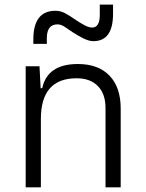

<svg xmlns="http://www.w3.org/2000/svg" viewBox="-20 -801 626 821"><path d="M431.2 0V-338.4Q431.2 -399.9 398.4 -433.1Q365.7 -466.3 307.6 -466.3Q154.8 -466.3 154.8 -292.5V0H89.8V-517.6H148.9L153.8 -423.8H160.6Q182.6 -527.3 313 -527.3Q400.4 -527.3 448.2 -477.5Q496.1 -427.7 496.1 -336.9V0ZM122.6 -613.3V-632.8Q122.6 -754.9 217.3 -754.9Q238.8 -754.9 258.1 -744.6Q277.3 -734.4 297.4 -720.2Q323.7 -702.1 342.5 -692.6Q361.3 -683.1 373.5 -683.1Q406.7 -683.1 406.7 -737.3V-781.2H463.4V-742.2Q463.4 -625 379.4 -625Q361.3 -625 339.4 -635.5Q317.4 -646 291.5 -662.6Q274.9 -673.3 258.3 -685.1Q241.7 -696.8 226.1 -696.8Q180.2 -696.8 180.2 -637.7V-613.3Z"/></svg>

Font: CaskaydiaCove NFP Light
Style: Regular
Weight: 300
Designer: Aaron Bell
Foundry: Saja Typeworks
Version: Version 2111.001; VTT 6.35;Nerd Fonts 3.1.1